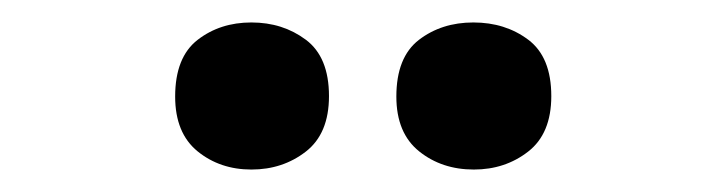

<svg xmlns="http://www.w3.org/2000/svg" viewBox="-20 -772 647 171"><path d="M136 -686Q136 -721 156 -736.5Q176 -752 203.9 -752Q231.8 -752 252.4 -736.6Q273 -721.2 273 -686.4Q273 -653 252.4 -637Q231.8 -621 203.9 -621Q176 -621 156 -637.2Q136 -653.5 136 -686ZM333 -686Q333 -721 353.1 -736.5Q373.3 -752 401.6 -752Q430 -752 450.5 -736.6Q471 -721.2 471 -686.4Q471 -653 450.4 -637Q429.9 -621 402 -621Q373.5 -621 353.3 -637.2Q333 -653.5 333 -686Z"/></svg>

Font: Noto Sans Armenian
Style: Regular
Weight: 400
Designer: Monotype Design Team
Foundry: Monotype Imaging Inc.
Version: Version 2.007